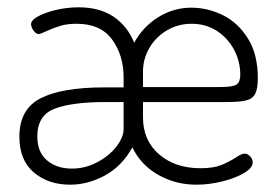

<svg xmlns="http://www.w3.org/2000/svg" viewBox="-20 -499 763 525"><path d="M685 -285Q685 -257 678 -243Q671 -229 653.5 -224.5Q636 -220 601 -220H371V-178Q371 -115 415 -77Q459 -39 528 -39Q563 -39 584.5 -47.5Q606 -56 626 -69Q641 -79 649 -79Q657 -79 664 -71.5Q671 -64 671 -55Q671 -40 647.5 -26Q624 -12 588 -3Q552 6 517 6Q460 6 412.5 -21Q365 -48 342 -96Q313 -44 266.5 -19Q220 6 172 6Q112 6 72.5 -27.5Q33 -61 33 -125Q33 -201 91.5 -230.5Q150 -260 264 -260H318V-287Q318 -348 286.5 -391Q255 -434 190 -434Q164 -434 145.5 -428.5Q127 -423 105 -413Q91 -406 86 -406Q78 -406 71.5 -415.5Q65 -425 65 -433Q65 -444 84.5 -454.5Q104 -465 134 -472Q164 -479 195 -479Q253 -479 291 -453Q329 -427 347 -382Q370 -425 412 -451.5Q454 -478 503 -478Q547 -478 588.5 -458Q630 -438 657.5 -394.5Q685 -351 685 -285ZM637 -295Q637 -331 620 -363Q603 -395 573 -414.5Q543 -434 504 -434Q467 -434 436.5 -416Q406 -398 388.5 -368Q371 -338 371 -303V-261H582Q617 -261 627 -268Q637 -275 637 -295ZM82 -126Q82 -83 108.5 -60.5Q135 -38 177 -38Q213 -38 246 -55.5Q279 -73 298.5 -98.5Q318 -124 318 -146V-220H269Q178 -220 130 -202Q82 -184 82 -126Z"/></svg>

Font: Dosis
Style: Regular
Weight: 400
Designer: Edgar Tolentino, Pablo Impallari, Igino Marini
Foundry: Edgar Tolentino, Pablo Impallari, Igino Marini
Version: Version 1.007;Glyphs 3.1.1 (3134)